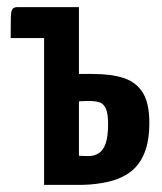

<svg xmlns="http://www.w3.org/2000/svg" viewBox="-20 -520 455 540"><path d="M104 0V-413H10Q10 -453 10.5 -471.5Q11 -490 15.5 -495Q20 -500 29 -500H202V-312H241Q293 -312 328 -300.5Q363 -289 381.5 -259.5Q400 -230 400 -175Q400 -122 385.5 -88Q371 -54 345.5 -35.5Q320 -17 285.5 -9Q251 -1 211 0ZM228 -81Q246 -81 258.5 -89.5Q271 -98 277.5 -117.5Q284 -137 284 -171Q284 -201 277.5 -215Q271 -229 259 -232.5Q247 -236 229 -236Q218 -236 211 -235.5Q204 -235 202 -235V-82Q204 -82 210.5 -81.5Q217 -81 228 -81Z"/></svg>

Font: Yanone Kaffeesatz SemiBold
Style: Regular
Weight: 600
Designer: Yanone (Cyrillic: Daniel Pouzeot, Huerta Tipografica, and Cyreal)
Foundry: Yanone
Version: Version 2.003